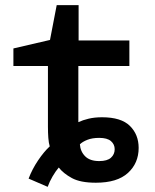

<svg xmlns="http://www.w3.org/2000/svg" viewBox="-20 -699 603 745"><path d="M91 -6Q105 -43 128 -77Q151 -111 173 -131Q169 -144 167.5 -164Q166 -184 166 -208V-443H32V-511L174 -544L200 -679H285V-542H482V-443H284V-225Q301 -233 324 -238.5Q347 -244 376 -244Q450 -244 484 -210.5Q518 -177 518 -125Q518 -66 476.5 -28Q435 10 352 10Q292 10 259 -8Q226 -26 208 -49Q196 -35 184 -14.5Q172 6 165 26ZM365 -74Q396 -74 410.5 -87Q425 -100 425 -120Q425 -139 410.5 -151.5Q396 -164 365 -164Q338 -164 319 -156.5Q300 -149 290 -139Q292 -111 310.5 -92.5Q329 -74 365 -74Z"/></svg>

Font: Noto Sans Mono SemiCondensed SemiBold
Style: Regular
Weight: 600
Width: 4
Designer: Monotype Design Team
Foundry: Monotype Imaging Inc.
Version: Version 2.014; ttfautohint (v1.8.4.7-5d5b)